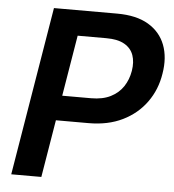

<svg xmlns="http://www.w3.org/2000/svg" viewBox="-52 -776 747 825"><g transform="rotate(5 321.5 -364.0)"><path d="M26.9 0 147.5 -727.5H419.9Q502.9 -727.5 554.9 -696.8Q606.9 -666 627.7 -611.8Q648.4 -557.6 636.7 -487.8Q626 -418 586.9 -363.8Q547.9 -309.6 485.1 -278.8Q422.4 -248 338.4 -248H155.3L173.3 -355.5H340.3Q390.1 -355.5 424.3 -372.8Q458.5 -390.1 478.3 -419.9Q498 -449.7 504.4 -487.8Q510.7 -526.4 500.5 -555.7Q490.2 -585 461.4 -601.6Q432.6 -618.2 383.3 -618.2H259.3L156.7 0Z"/></g></svg>

Font: Inter 16pt SemiBold
Style: Italic
Weight: 600
Italic angle: -9.3988°
Version: Version 4.001;git-66647c0bb